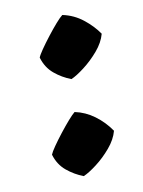

<svg xmlns="http://www.w3.org/2000/svg" viewBox="-99 -666 551 742"><g transform="rotate(-15 176.5 -294.5)"><path d="M194.3 -357.9Q159.7 -374.5 132.6 -401.6Q105.5 -428.7 97.2 -469.7Q101.1 -478.5 117.4 -498.3Q133.8 -518.1 154.8 -540.8Q175.8 -563.5 194.8 -581.8Q213.9 -600.1 224.1 -606.4Q267.6 -593.3 300.3 -562.5Q333 -531.7 352.5 -497.1Q340.8 -464.8 311.3 -435.8Q281.7 -406.7 249 -386Q216.3 -365.2 194.3 -357.9ZM143.1 16.6Q108.9 0 81.5 -27.1Q54.2 -54.2 45.9 -95.2Q50.3 -104.5 66.7 -124.3Q83 -144 104 -166.5Q125 -189 144 -207.3Q163.1 -225.6 172.9 -231.9Q213.4 -219.7 246.3 -190.7Q279.3 -161.6 301.3 -122.6Q289.6 -90.3 260.3 -61.3Q231 -32.2 198.2 -11.5Q165.5 9.3 143.1 16.6Z"/></g></svg>

Font: Fruktur
Style: Italic
Weight: 400
Italic angle: -8°
Designer: Viktoriya Grabowska, Eben Sorkin
Foundry: Viktoriya Grabowska
Version: Version 1.008; ttfautohint (v1.8.4.7-5d5b)